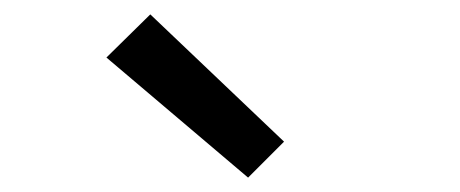

<svg xmlns="http://www.w3.org/2000/svg" viewBox="-20 -806 640 267"><path d="M325 -559 128 -726 189 -786 375 -609Z"/></svg>

Font: Iosevka SS04 Extended
Style: Regular
Weight: 400
Width: 7
Monospace: yes
Designer: Belleve Invis
Foundry: Belleve Invis
Version: Version 19.0.0; ttfautohint (v1.8.4)